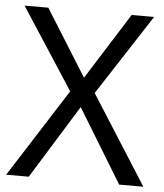

<svg xmlns="http://www.w3.org/2000/svg" viewBox="-52 -760 689 806"><g transform="rotate(5 293.0 -357.0)"><path d="M582 0H480L291 -310.1L99.1 0H3.9L241.2 -372.1L19 -713.9H119.1L293.9 -434.1L470.2 -713.9H564.9L344.2 -374Z"/></g></svg>

Font: NotoSans
Style: Regular
Weight: 400
Designer: Monotype Design team
Foundry: Monotype Imaging Inc.
Version: Version 1.04